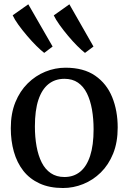

<svg xmlns="http://www.w3.org/2000/svg" viewBox="-20 -886 613 916"><path d="M31.5 -274.5Q31.5 -344.5 53.2 -398Q75 -451.5 112.2 -488.2Q149.5 -525 196.2 -544Q243 -563 292.5 -563Q379 -563 434 -525Q489 -487 515.2 -422.5Q541.5 -358 541.5 -277.5Q541.5 -207 519.8 -153.2Q498 -99.5 460.8 -63Q423.5 -26.5 376.8 -7.8Q330 11 280.5 11Q216 11 168.8 -10.8Q121.5 -32.5 91.2 -71.2Q61 -110 46.2 -162Q31.5 -214 31.5 -274.5ZM287.5 -41.5Q331.5 -41.5 362.5 -66.8Q393.5 -92 410 -142.5Q426.5 -193 426.5 -269Q426.5 -319.5 418.8 -363.5Q411 -407.5 394.8 -440.5Q378.5 -473.5 352 -491.8Q325.5 -510 287.5 -510Q243 -510 211.5 -485Q180 -460 163.2 -409.8Q146.5 -359.5 146.5 -283Q146.5 -231.5 154.5 -187.5Q162.5 -143.5 179 -110.8Q195.5 -78 222.5 -59.8Q249.5 -41.5 287.5 -41.5ZM190.5 -634Q175.5 -645.5 153.5 -667.2Q131.5 -689 108.8 -715.8Q86 -742.5 67.5 -768.2Q49 -794 40.5 -813L115 -865.5L231 -664L191.5 -634ZM385 -634Q370 -645.5 348.5 -667Q327 -688.5 304.8 -715Q282.5 -741.5 264 -767.5Q245.5 -793.5 236.5 -812.5L311 -865.5L426 -664L386 -634Z"/></svg>

Font: Merriweather 36pt
Style: Regular
Weight: 400
Designer: Eben Sorkin
Foundry: Eben Sorkin
Version: Version 2.100